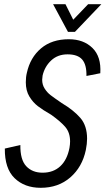

<svg xmlns="http://www.w3.org/2000/svg" viewBox="-20 -887 503 915"><path d="M3 -179 77 -196Q76 -126 105 -95Q134 -64 183 -64Q234 -64 267 -94.5Q300 -125 311 -182Q314 -199 314 -213Q314 -255 291.5 -281.5Q269 -308 224 -340Q184 -363 160.5 -381Q137 -399 120 -427Q103 -455 103 -495Q103 -520 108 -540Q124 -613 175.5 -656.5Q227 -700 308 -700Q378 -700 420.5 -658.5Q463 -617 458 -538L392 -525Q393 -579 371.5 -603.5Q350 -628 302 -628Q255 -628 224 -599Q193 -570 183 -527Q181 -513 181 -507Q181 -483 193 -464.5Q205 -446 220.5 -434Q236 -422 274 -396Q331 -362 363 -325Q395 -288 395 -226Q395 -202 389 -172Q372 -91 315 -41.5Q258 8 174 8Q97 8 49.5 -38Q2 -84 3 -179ZM233 -867H292L329 -793L400 -867H463L337 -735H304Z"/></svg>

Font: Decalotype
Style: Italic
Weight: 400
Italic angle: -12°
Designer: Alfredo Marco Pradil
Foundry: Alfredo Marco Pradil
Version: Version 1.0